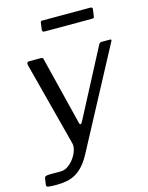

<svg xmlns="http://www.w3.org/2000/svg" viewBox="-145 -809 815 1055"><g transform="rotate(-15 263.0 -281.5)"><path d="M42.7 165Q14.7 165 -0.4 163.1Q-15.4 161.2 -14.2 151.6L-8.9 112.7Q-7.9 105.9 -0.5 102.8Q6.8 99.6 24.2 99.6H84.4Q106.4 99.6 126.5 85.4Q146.5 71.3 161.5 50.1Q176.5 29 183.3 6.4Q190 -16.3 185.6 -33.2L60.9 -511.2Q57 -530 72.1 -530H139.9Q151.4 -530 152.9 -520.8L249.1 -132.9Q251.4 -122.8 256.3 -122.7Q261.2 -122.6 267.5 -134.9L467.8 -517.3Q471.1 -524.1 475 -527Q478.9 -530 484.3 -530H532.5Q545.1 -530 536.9 -517.6L237.2 45.2Q218.1 80.4 197.5 103.6Q176.9 126.7 153.6 140.3Q130.3 153.8 103.1 159.4Q75.8 165 42.7 165ZM485.5 -715.8 480.1 -676.1Q479.1 -669.7 476.5 -667.9Q473.9 -666.1 465.4 -666.1H196Q189.5 -666.1 186.7 -670.3Q183.9 -674.4 184.9 -680.3L190.1 -719.3Q191.3 -724.2 192.8 -725.9Q194.2 -727.5 197.6 -727.5H477.2Q480.9 -727.5 483.7 -723.5Q486.5 -719.5 485.5 -715.8Z"/></g></svg>

Font: Libre Franklin Thin
Style: Italic
Weight: 100
Italic angle: -8°
Designer: Pablo Impallari, Rodrigo Fuenzalida, Nhung Nguyen
Foundry: Impallari Type
Version: Version 3.000